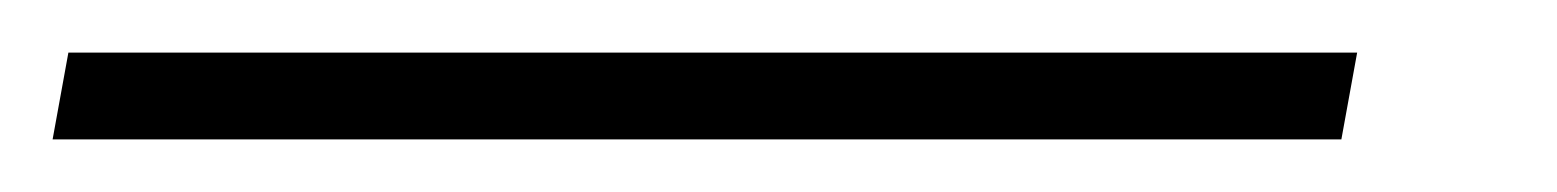

<svg xmlns="http://www.w3.org/2000/svg" viewBox="-91 46 592 73"><path d="M-71 99 -65 66H425L419 99Z"/></svg>

Font: REM Thin
Style: Italic
Weight: 250
Italic angle: -11°
Designer: Octavio Pardo
Foundry: Ashler Design
Version: Version 1.005;gftools[0.9.28]